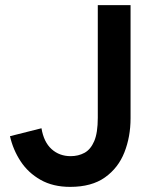

<svg xmlns="http://www.w3.org/2000/svg" viewBox="-20 -720 591 750"><path d="M19 -188 142 -219Q151 -165 181.5 -137.5Q212 -110 256 -110Q286 -110 310 -123Q334 -136 348 -168.5Q362 -201 362 -260V-700H490V-258Q490 -186 466 -125Q442 -64 390 -27Q338 10 254 10Q187 10 138.5 -17.5Q90 -45 60.5 -90Q31 -135 19 -188Z"/></svg>

Font: Haskoy Bold
Style: Regular
Weight: 700
Designer: Ertekin Erdin
Foundry: Ertekin Erdin
Version: Version 1.500; ttfautohint (v1.8.3)